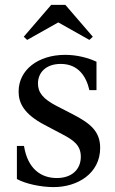

<svg xmlns="http://www.w3.org/2000/svg" viewBox="-20 -754 471 784"><path d="M91 -591 217 -662H219L345 -591L359 -604L247 -734H189L77 -604ZM199 10C297 10 389 -46 389 -150C389 -217 350 -250 276 -288L210 -322C156 -350 135 -376 135 -413C135 -458 168 -493 228 -493C299 -493 332 -443 345 -386H374V-502C339 -518 295 -530 246 -530C136 -530 56 -469 56 -380C56 -335 76 -289 162 -244L234 -206C280 -182 310 -161 310 -114C310 -62 273 -27 212 -27C148 -27 93 -64 78 -158H49V-23C85 -3 148 10 199 10Z"/></svg>

Font: Hedvig Letters Serif 24pt
Style: Regular
Weight: 400
Designer: Alexander Örn & Tor Weibull
Foundry: Kanon Foundry
Version: Version 1.000